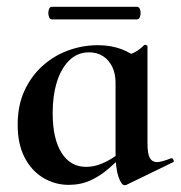

<svg xmlns="http://www.w3.org/2000/svg" viewBox="-20 -531 532 565"><path d="M182 13Q142 13 107.5 -7.5Q73 -28 52.5 -67.5Q32 -107 32 -164Q32 -220 51.5 -263Q71 -306 104.5 -336.5Q138 -367 180.5 -382.5Q223 -398 268 -398Q306 -398 337 -386.5Q368 -375 393 -352L320 -288Q320 -314 310.5 -334Q301 -354 283.5 -365.5Q266 -377 242 -377Q208 -377 184 -353.5Q160 -330 147.5 -290Q135 -250 135 -198Q135 -123 161 -81.5Q187 -40 233 -40Q253 -40 271.5 -46.5Q290 -53 307 -63.5Q324 -74 337 -84L345 -77Q324 -56 300 -35Q276 -14 247 -0.5Q218 13 182 13ZM347 14Q337 14 328.5 -11Q320 -36 320 -82V-359Q348 -366 367 -373Q386 -380 404 -398Q406 -400 410 -398.5Q414 -397 414 -394V-109Q414 -78 421 -66Q428 -54 442 -54Q449 -54 459.5 -57Q470 -60 483 -65Q487 -67 490 -61.5Q493 -56 490 -54L352 13Q350 14 347 14ZM132 -474Q126 -474 123.5 -483.5Q121 -493 123.5 -502Q126 -511 132 -511H383Q390 -511 392.5 -502Q395 -493 392.5 -483.5Q390 -474 383 -474Z"/></svg>

Font: Cormorant Infant Light
Style: Regular
Weight: 300
Designer: Christian Thalmann (Catharsis Fonts)
Foundry: Catharsis Fonts
Version: Version 4.001